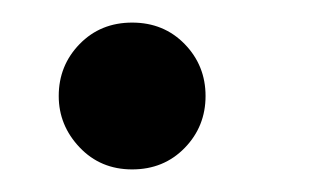

<svg xmlns="http://www.w3.org/2000/svg" viewBox="-20 -478 295 170"><path d="M97 -328Q69 -328 50.5 -347.5Q32 -367 32 -393Q32 -420 50.5 -439Q69 -458 97 -458Q125 -458 143.5 -439Q162 -420 162 -393Q162 -366 143.5 -347Q125 -328 97 -328Z"/></svg>

Font: Be Vietnam Pro Variable Thin
Style: Italic
Weight: 100
Italic angle: -12°
Designer: Lam Bao, Tony Le, Vietanh Nguyen
Foundry: Yellow Type Foundry
Version: Version 1.002